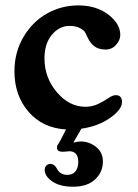

<svg xmlns="http://www.w3.org/2000/svg" viewBox="-20 -478 522 727"><path d="M256.8 229Q207 229 178.2 209.2Q149.4 189.5 149.4 166Q149.4 155.3 155.5 148.9Q161.6 142.6 171.9 142.6Q185.5 142.6 195.3 160.2Q207 184.1 234.9 184.1Q255.4 184.1 265.9 170.7Q276.4 157.2 276.4 134.8Q276.4 114.3 267.3 104.5Q258.3 94.7 243.7 94.7Q239.7 94.7 231.4 95.7Q223.1 96.7 217.3 96.7Q195.8 96.7 195.8 81.1Q195.8 76.7 197 73.5Q198.2 70.3 202.4 64.2Q206.5 58.1 209 53.2L230 12.2Q141.1 6.8 87.9 -54.9Q34.7 -116.7 34.7 -208Q34.7 -279.8 68.6 -337.6Q102.5 -395.5 157.5 -426.5Q212.4 -457.5 276.4 -457.5Q344.7 -457.5 390.1 -422.9Q435.5 -388.2 435.5 -345.2Q435.5 -326.7 419.9 -308.6Q404.3 -290.5 380.4 -290.5Q354 -290.5 338.1 -302Q322.3 -313.5 310.5 -338.4Q305.7 -350.1 301 -357.4Q296.4 -364.7 281.2 -372.3Q266.1 -379.9 243.2 -379.9Q204.6 -379.9 176.5 -346.4Q148.4 -313 148.4 -256.8Q148.4 -184.1 195.3 -128.9Q242.2 -73.7 303.2 -73.7Q330.1 -73.7 352.3 -84.7Q374.5 -95.7 390.6 -106.7Q406.7 -117.7 418.5 -117.7Q441.9 -117.7 441.9 -91.3Q441.9 -63.5 397.2 -31.7Q352.5 0 288.1 9.3L257.8 62Q274.4 57.6 285.2 57.6Q317.4 57.6 343.5 78.1Q369.6 98.6 369.6 133.8Q369.6 173.3 340.3 201.2Q311 229 256.8 229Z"/></svg>

Font: Cooper* SemiBold
Style: Regular
Weight: 600
Designer: Owen Earl
Foundry: indestructible type*
Version: Version 0.001